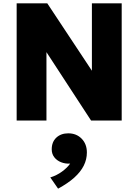

<svg xmlns="http://www.w3.org/2000/svg" viewBox="-20 -720 826 1147"><path d="M79.5 0V-700H262.5L529 -297.5V-700H707V0H524L257.5 -408.5V0ZM327 407 280.5 340Q319 328 350.2 305.2Q381.5 282.5 399 257.5Q369.5 259 344.5 249Q319.5 239 304.2 219.2Q289 199.5 289 172Q289 128 316.5 102.2Q344 76.5 388 76.5Q436.5 76.5 467.8 108.5Q499 140.5 499 191Q499 232 480.5 269.2Q462 306.5 424 340.8Q386 375 327 407Z"/></svg>

Font: Geologica ExtraBold
Style: Regular
Weight: 800
Designer: Sindre Bremnes, Frode Helland
Foundry: Monokrom Skriftforlag AS
Version: Version 1.010;gftools[0.9.28]